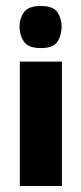

<svg xmlns="http://www.w3.org/2000/svg" viewBox="-20 -619 270 639"><path d="M46 0V-414H186V0ZM116 -459Q74 -459 59.5 -480.5Q45 -502 45 -530Q45 -557 59.5 -578Q74 -599 116 -599Q158 -599 171.5 -578Q185 -557 185 -530Q185 -502 171.5 -480.5Q158 -459 116 -459Z"/></svg>

Font: Darker Grotesque Light Black
Style: Regular
Weight: 900
Version: Version 1.000;gftools[0.9.28]